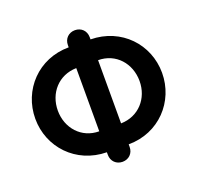

<svg xmlns="http://www.w3.org/2000/svg" viewBox="-131 -871 1072 1042"><g transform="rotate(-20 405.0 -350.0)"><path d="M771 -351C771 -516 645 -652 468 -654V-667C468 -704 441 -730 405 -730C369 -730 342 -704 342 -667V-654C166 -654 39 -517 39 -351C39 -187 165 -50 342 -48V-33C342 4 369 30 405 30C441 30 468 4 468 -33V-48C644 -48 771 -186 771 -351ZM641 -351C641 -251 571 -171 468 -169V-534C570 -534 641 -453 641 -351ZM169 -351C169 -452 239 -532 342 -534V-169C240 -169 169 -250 169 -351Z"/></g></svg>

Font: Hotpoint
Style: Bold
Weight: 700
Designer: Andrew Paglinawan, Luciano Perondi, Riccardo Olocco
Foundry: CAST Cooperativa Anonima Servizi Tipografici
Version: Version 1.000;PS 2.1;hotconv 16.6.51;makeotf.lib2.5.65220